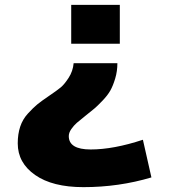

<svg xmlns="http://www.w3.org/2000/svg" viewBox="-20 -540 696 790"><path d="M273 -360V-520H473V-360ZM53 50Q53 12 63 -18.5Q73 -49 95 -73Q117 -97 133.5 -110.5Q150 -124 181 -145Q215 -168 230 -180.5Q245 -193 262.5 -220Q280 -247 283 -280H463Q463 -247 454 -217Q445 -187 434 -167.5Q423 -148 402 -126Q381 -104 368.5 -93.5Q356 -83 332 -64Q308 -45 296 -34.5Q284 -24 273.5 -9Q263 6 263 20Q263 75 353 75Q447 75 568 35L603 190Q469 230 323 230Q196 230 124.5 180Q53 130 53 50Z"/></svg>

Font: Mplus 1p Black
Style: Regular
Weight: 900
Version: Version 1.061